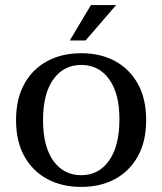

<svg xmlns="http://www.w3.org/2000/svg" viewBox="-20 -723 637 754"><path d="M254 -564 337 -703H436L316 -564ZM299 11Q223 11 165.5 -20Q108 -51 75.5 -109.5Q43 -168 43 -251Q43 -335 75.5 -393.5Q108 -452 165.5 -483Q223 -514 299 -514Q375 -514 432 -483Q489 -452 521.5 -393.5Q554 -335 554 -251Q554 -168 521.5 -109.5Q489 -51 432 -20Q375 11 299 11ZM299 -35Q368 -35 408.5 -92.5Q449 -150 449 -255Q449 -356 408.5 -412Q368 -468 299 -468Q230 -468 189.5 -411.5Q149 -355 149 -251Q149 -148 189.5 -91.5Q230 -35 299 -35Z"/></svg>

Font: Montagu Slab 144pt
Style: Regular
Weight: 400
Designer: Florian Karsten
Foundry: Florian Karsten
Version: Version 1.000; ttfautohint (v1.8.3)